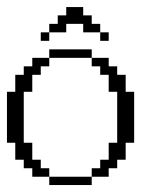

<svg xmlns="http://www.w3.org/2000/svg" viewBox="-20 -532 430 552"><path d="M121.6 0V-23.9H243.7V0ZM72.8 -23.9V-48.3H48.3V-72.8H23.9V-121.6H0V-268.1H23.9V-316.9H48.3V-341.3H72.8V-365.7H121.6V-341.3H97.2V-316.9H72.8V-268.1H48.3V-121.6H72.8V-72.8H97.2V-48.3H121.6V-23.9ZM243.7 -23.9V-48.3H268.1V-72.8H292.5V-121.6H316.9V-268.1H292.5V-316.9H268.1V-341.3H243.7V-365.7H292.5V-341.3H316.9V-316.9H341.3V-268.1H365.7V-121.6H341.3V-72.8H316.9V-48.3H292.5V-23.9ZM121.6 -365.7V-390.1H243.7V-365.7ZM97.2 -414.6V-439H121.6V-414.6ZM268.1 -414.6V-439H292.5V-414.6ZM121.6 -439V-463.4H146V-487.8H170.4V-511.7H219.2V-487.8H243.7V-463.4H268.1V-439H219.2V-463.4H170.4V-439Z"/></svg>

Font: FS Mondwest Regular
Style: Regular
Weight: 400
Designer: NZWStudios2024
Foundry: https://fontstruct.com
Version: Version 1.0